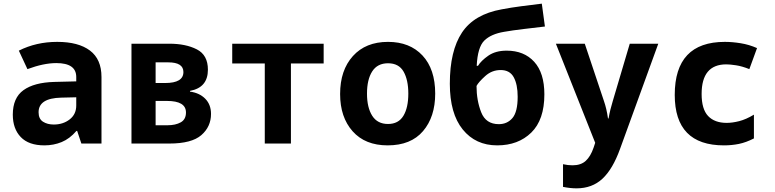

<svg xmlns="http://www.w3.org/2000/svg" viewBox="-20 -785 4240 1050"><path d="M191 -171Q191 -248 314 -251L397 -253V-208Q397 -160 361 -132Q325 -104 274 -104Q239 -104 215 -119.5Q191 -135 191 -171ZM398 -69H402L425 0H535V-364Q535 -461 472 -508.5Q409 -556 293 -556Q178 -556 83 -508L130 -407Q219 -440 288 -440Q397 -440 397 -364V-340L277 -337Q167 -334 108.5 -292Q50 -250 50 -158Q50 -81 93.5 -35.5Q137 10 223 10Q273 10 317 -8Q361 -26 398 -69Z M906 0Q1028 0 1081 -46Q1134 -92 1134 -162Q1134 -213 1102.5 -245Q1071 -277 1019 -284V-288Q1117 -306 1117 -404Q1117 -484 1056.5 -515Q996 -546 906 -546H699V0ZM831 -444H900Q983 -444 983 -391Q983 -331 883 -331H831ZM831 -233H893Q997 -233 997 -170Q997 -132 968.5 -116Q940 -100 896 -100H831Z M1571 0V-438H1750V-546H1250V-438H1428V0Z M2360 -273Q2360 -407 2290.5 -481.5Q2221 -556 2102 -556Q1980 -556 1910 -478.5Q1840 -401 1840 -271Q1840 -144 1908.5 -67Q1977 10 2100 10Q2227 10 2293.5 -68Q2360 -146 2360 -273ZM1987 -273Q1987 -350 2015.5 -394.5Q2044 -439 2102 -439Q2161 -439 2187 -393.5Q2213 -348 2213 -273Q2213 -196 2186 -151.5Q2159 -107 2102 -107Q2044 -107 2015.5 -152Q1987 -197 1987 -273Z M2957 -269Q2957 -386 2901.5 -447Q2846 -508 2751 -508Q2690 -508 2650.5 -480.5Q2611 -453 2594 -425H2587Q2592 -527 2628.5 -563Q2665 -599 2737 -611Q2782 -619 2845.5 -626.5Q2909 -634 2960 -640L2943 -765Q2885 -758 2831 -751Q2777 -744 2724 -734Q2573 -707 2506.5 -607Q2440 -507 2440 -327Q2440 -164 2510.5 -77Q2581 10 2699 10Q2814 10 2885.5 -60Q2957 -130 2957 -269ZM2586 -315Q2597 -336 2633.5 -369Q2670 -402 2718 -402Q2768 -402 2789.5 -362.5Q2811 -323 2811 -256Q2811 -173 2782.5 -139.5Q2754 -106 2708 -106Q2637 -106 2611.5 -171Q2586 -236 2586 -315Z M3371 29 3580 -546H3424L3331 -232Q3324 -209 3318.5 -187Q3313 -165 3308 -137H3305Q3301 -165 3295.5 -188.5Q3290 -212 3283 -232L3178 -546H3020L3235 -4L3226 23Q3210 70 3183.5 94.5Q3157 119 3111 119Q3086 119 3059 113V237Q3099 245 3133 245Q3218 245 3274.5 192.5Q3331 140 3371 29Z M4103 -28V-158Q4060 -132 4022.5 -122.5Q3985 -113 3954 -113Q3888 -113 3852.5 -150.5Q3817 -188 3817 -271Q3817 -433 3952 -433Q3972 -433 4005 -428Q4038 -423 4078 -407L4120 -522Q4077 -541 4031 -548.5Q3985 -556 3944 -556Q3670 -556 3670 -266Q3670 10 3939 10Q3982 10 4021 2Q4060 -6 4103 -28Z"/></svg>

Font: Noto Sans Mono UI
Style: Bold
Weight: 700
Designer: Monotype Design team
Foundry: Monotype Imaging Inc.
Version: 1.000